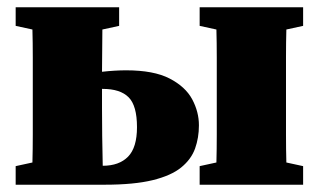

<svg xmlns="http://www.w3.org/2000/svg" viewBox="-20 -507 875 527"><path d="M260 -210Q260 -177 260.5 -133.5Q261 -90 262 -52Q307 -52 331.5 -77Q356 -102 356 -158Q356 -217 333 -240Q310 -263 262 -263H260ZM23 -436V-487H307V-436L261 -426Q261 -399 260.5 -368.5Q260 -338 260 -310Q278 -312 294.5 -313Q311 -314 326 -314Q402 -314 445.5 -291.5Q489 -269 507.5 -234.5Q526 -200 526 -163Q526 -129 515.5 -99.5Q505 -70 477.5 -47.5Q450 -25 399 -12.5Q348 0 267 0H23V-51L69 -61Q70 -97 70 -138Q70 -179 70 -210V-277Q70 -308 70 -349Q70 -390 69 -426ZM528 -436V-487H812V-436L766 -426Q765 -390 765 -349Q765 -308 765 -277V-210Q765 -179 765 -138Q765 -97 766 -61L812 -51V0H528V-51L574 -61Q575 -97 575 -138Q575 -179 575 -210V-277Q575 -308 575 -349Q575 -390 574 -426Z"/></svg>

Font: Source Serif 4 Black
Style: Regular
Weight: 900
Designer: Frank Grießhammer
Foundry: Adobe
Version: Version 4.005;hotconv 1.1.0;makeotfexe 2.6.0